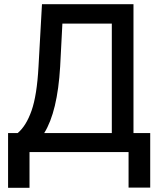

<svg xmlns="http://www.w3.org/2000/svg" viewBox="-20 -727 769 918"><path d="M18.6 -90.8H64.5Q105 -124.5 130.9 -198Q156.7 -271.5 164.1 -408.2L180.7 -707H618.2V-90.8H698.2V169.9H594.7V0H121.1V170.9H18.6ZM514.6 -90.8V-614.3H278.3L267.6 -408.2Q254.9 -192.9 191.4 -90.8Z"/></svg>

Font: Pretendard GOV Medium
Style: Regular
Weight: 500
Designer: Base glyphs from Inter by Rasmus Andersson; Hangeul glyphs from Noto Sans CJK(Source Han Sans) by Jang Soo-young and Kan
Foundry: Kil Hyung-jin
Version: Version 1.309